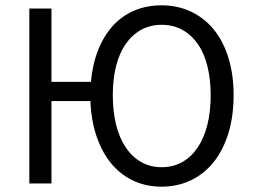

<svg xmlns="http://www.w3.org/2000/svg" viewBox="-20 -688 948 720"><path d="M586 12Q528 12 480 -10.5Q432 -33 397.5 -74.5Q363 -116 342.5 -175.5Q322 -235 319 -309H173V0H90V-656H173V-381H321Q327 -448 348.5 -501.5Q370 -555 404 -592Q438 -629 484 -648.5Q530 -668 586 -668Q646 -668 696 -644.5Q746 -621 781.5 -577.5Q817 -534 836.5 -471.5Q856 -409 856 -331Q856 -252 836.5 -188.5Q817 -125 781.5 -80.5Q746 -36 696 -12Q646 12 586 12ZM586 -61Q629 -61 663 -80Q697 -99 721 -134.5Q745 -170 757.5 -219.5Q770 -269 770 -331Q770 -392 757.5 -441Q745 -490 721 -524Q697 -558 663 -576.5Q629 -595 586 -595Q544 -595 510 -576.5Q476 -558 452 -524Q428 -490 415.5 -441Q403 -392 403 -331Q403 -269 415.5 -219.5Q428 -170 452 -134.5Q476 -99 510 -80Q544 -61 586 -61Z"/></svg>

Font: Giro Regular
Style: Regular
Weight: 400
Designer: Paul D. Hunt
Foundry: Adobe Systems Incorporated
Version: Version 1.000;PS 1.0;hotconv 1.0.88;makeotf.lib2.5.647800